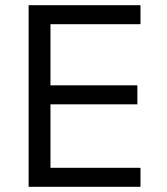

<svg xmlns="http://www.w3.org/2000/svg" viewBox="-20 -718 640 738"><path d="M90 0V-698H520V-625H174V-390H508V-317H174V-73H520V0Z"/></svg>

Font: iA Writer Mono V
Style: Regular
Weight: 400
Designer: Mike Abbink, Paul van der Laan, Pieter van Rosmalen
Foundry: Bold Monday
Version: Version 2.000